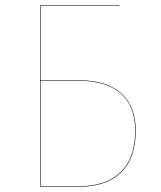

<svg xmlns="http://www.w3.org/2000/svg" viewBox="-20 -700 604 720"><path d="M489 -210Q489 -107 434 -53.5Q379 0 280 0H130V-680H428V-678H132V-399H276Q379 -399 434 -350.5Q489 -302 489 -210ZM487 -210Q487 -302 432.5 -349.5Q378 -397 276 -397H132V-2H280Q378 -2 432.5 -55Q487 -108 487 -210Z"/></svg>

Font: FiraGO Two
Style: Regular
Weight: 100
Designer: bBox Type
Foundry: bBox Type GmbH
Version: Version 1.001